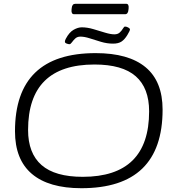

<svg xmlns="http://www.w3.org/2000/svg" viewBox="-20 -986 917 1012"><path d="M409 6Q237 6 148 -69.5Q59 -145 59 -294Q59 -706 484 -706Q658 -706 747.5 -631.5Q837 -557 837 -408Q837 6 409 6ZM416 -54Q766 -54 766 -399Q766 -522 695.5 -584Q625 -646 478 -646Q128 -646 128 -301Q128 -178 199 -116Q270 -54 416 -54ZM346 -753Q340 -753 331 -756.5Q322 -760 322 -766Q322 -773 327 -782Q345 -816 368 -829Q391 -842 411 -842Q440 -842 472 -832.5Q504 -823 533.5 -814Q563 -805 583 -805Q601 -805 611.5 -815Q622 -825 628 -835.5Q634 -846 639 -846Q647 -846 656 -841Q665 -836 665 -831Q665 -824 651 -801Q637 -778 620.5 -767Q604 -756 576 -756Q544 -756 512.5 -765.5Q481 -775 453 -784Q425 -793 404 -793Q387 -793 376.5 -783Q366 -773 359 -763Q352 -753 346 -753ZM371 -911Q355 -911 357 -934L358 -943Q360 -966 377 -966H645Q660 -966 658 -943L657 -934Q655 -911 639 -911Z"/></svg>

Font: Asap Expanded Expanded Light
Style: Italic
Weight: 300
Width: 7
Italic angle: -6°
Designer: Pablo Cosgaya
Foundry: Omnibus-Type
Version: Version 3.001; ttfautohint (v1.8.4.7-5d5b)